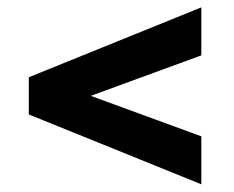

<svg xmlns="http://www.w3.org/2000/svg" viewBox="-20 -613 626 514"><path d="M519 -119.6 57.1 -306.6V-406.2L519 -593.3V-464.8L223.1 -356.4L519 -248Z"/></svg>

Font: Lesson One Extra
Style: Regular
Weight: 800
Designer: But Ko, Victor Gaultney, Annie Olsen, Julie Remington, Don Collingsworth, Eric Hays, Becca Hirsbrunner
Version: Version 1.100